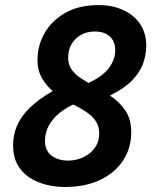

<svg xmlns="http://www.w3.org/2000/svg" viewBox="-20 -729 604 763"><path d="M236.8 14.2Q200.2 14.2 164 5.2Q127.8 -3.8 97.8 -23Q67.8 -42.2 49.9 -74.1Q32 -106 32 -151.8Q32 -192.2 47.2 -228.5Q62.5 -264.8 97.2 -299.5Q132 -334.2 189.2 -367Q163.8 -389.2 146.4 -419.4Q129 -449.5 129 -491.2Q129 -548 157.1 -597.4Q185.2 -646.8 239.4 -677.8Q293.5 -708.8 372.2 -708.8Q426.5 -708.8 469.4 -689.2Q512.2 -669.8 536.8 -633.4Q561.2 -597 561.2 -547Q561.2 -516 550.2 -481.2Q539.2 -446.5 508.2 -412.9Q477.2 -379.2 417 -349.2Q454 -325 477.8 -290.4Q501.5 -255.8 501.5 -203Q501.5 -141 469.8 -92Q438 -43 378.5 -14.4Q319 14.2 236.8 14.2ZM249.5 -90.8Q281.8 -90.8 310.1 -103.6Q338.5 -116.5 356.4 -140.9Q374.2 -165.2 374.2 -198.2Q374.2 -220.8 366 -237.8Q357.8 -254.8 343.2 -268Q328.8 -281.2 310.1 -292.4Q291.5 -303.5 270.8 -313.8Q226.8 -292.2 202.2 -267.4Q177.8 -242.5 168.2 -217.6Q158.8 -192.8 158.8 -169.5Q158.8 -129.5 185.4 -110.1Q212 -90.8 249.5 -90.8ZM331.8 -399.2Q393 -428.8 415.5 -462.1Q438 -495.5 438 -528.8Q438 -564.5 416.4 -584.1Q394.8 -603.8 356.2 -603.8Q326 -603.8 301.9 -590.4Q277.8 -577 264.2 -553.6Q250.8 -530.2 250.8 -499Q250.8 -475 262.2 -456.6Q273.8 -438.2 292.2 -424.8Q310.8 -411.2 331.8 -399.2Z"/></svg>

Font: Ubuntu Sans
Style: Italic
Weight: 400
Italic angle: -13.5°
Designer: Dalton Maag Ltd
Foundry: Dalton Maag Ltd
Version: Version 1.006